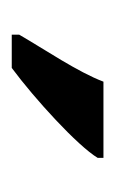

<svg xmlns="http://www.w3.org/2000/svg" viewBox="47 -854 200 335"><g transform="rotate(90 147.5 -686.0)"><path d="M40 -619V-606H98C152 -646 234 -721 255 -756V-766H122C105 -721 66 -664 40 -619Z"/></g></svg>

Font: Noto Serif Tamil ExtraCondensed
Style: Bold Italic
Weight: 700
Width: 2
Italic angle: -12°
Designer: Indian Type Foundry, Tom Grace, and the Monotype Design Team
Foundry: Monotype Imaging Inc.
Version: Version 2.003